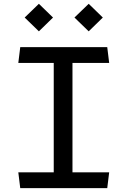

<svg xmlns="http://www.w3.org/2000/svg" viewBox="-20 -974 660 994"><path d="M258.2 -730H355.2V0H258.2ZM74.8 -81.8H545.2L535.2 0H84.8ZM84.8 -730H535.2L545.2 -648.2H74.8ZM107.7 -883.2 181.3 -954.3 254.5 -883.2 181.3 -811.8ZM365.5 -883.2 439.2 -954.3 512.3 -883.2 439.2 -811.8Z"/></svg>

Font: Monaspace Krypton Var ExLight
Style: Regular
Weight: 200
Designer: Riley Cran and the Lettermatic Team
Version: Version 1.200 (Monaspace Krypton Var)